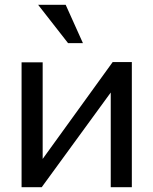

<svg xmlns="http://www.w3.org/2000/svg" viewBox="-20 -781 640 801"><path d="M70 0V-521H158V-118L450 -522H530V0H442V-395L154 0ZM254 -761 326 -601H264L139 -761Z"/></svg>

Font: Rising Sun
Style: Regular
Weight: 400
Designer: Matt McInerney, Pablo Impallari, Rodrigo Fuenzalida (Raleway font), Stephen Hutchings (Greek), Cristiano Sobral (main ch
Foundry: The Rising Sun Project Authors
Version: Version 4.327; ttfautohint (v1.8.4.7-5d5b-dirty)